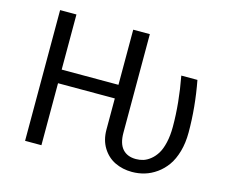

<svg xmlns="http://www.w3.org/2000/svg" viewBox="-99 -826 1165 976"><g transform="rotate(15 484.0 -338.0)"><path d="M869.1 -525.9Q895 -389.6 895 -255.9Q895 -201.2 882.1 -155.8Q869.1 -110.4 847.2 -79.6Q825.2 -48.8 795.7 -27.8Q766.1 -6.8 734.1 2.7Q702.1 12.2 668 12.2Q618.7 12.2 578.1 -7.3Q537.6 -26.9 512.7 -67.1Q487.8 -107.4 487.8 -162.1V-326.2H189V0H103V-688H189V-397.9H487.8V-688H575.2V-168.9Q575.2 -112.3 600.1 -84.2Q625 -56.2 670.9 -56.2Q690.9 -56.2 709.5 -62Q728 -67.9 746.6 -82.8Q765.1 -97.7 779.1 -120.4Q793 -143.1 801.5 -179.9Q810.1 -216.8 810.1 -263.2Q810.1 -388.2 784.2 -525.9Z"/></g></svg>

Font: Fira Sans Book
Style: Regular
Weight: 350
Designer: Carrois Corporate & Edenspiekermann AG
Foundry: Carrois Corporate GbR & Edenspiekermann AG
Version: Version 4.203;PS 004.203;hotconv 1.0.88;makeotf.lib2.5.64775